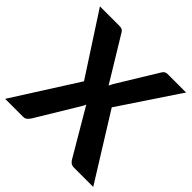

<svg xmlns="http://www.w3.org/2000/svg" viewBox="-187 -889 1052 1052"><g transform="rotate(45 339.0 -363.0)"><path d="M680.5 0H530.5Q515.5 0 506.2 -7.5Q497 -15 491.5 -25L334.5 -292Q332 -286.5 329.8 -281.2Q327.5 -276 324.5 -271.5L175.5 -25Q169 -15.5 160.2 -7.8Q151.5 0 138 0H-2L235.5 -373.5L7 -725.5H157Q172 -725.5 179 -721.5Q186 -717.5 191.5 -708.5L347.5 -452Q350 -458 353 -464.2Q356 -470.5 360 -477L500 -706Q506 -716 513.2 -720.8Q520.5 -725.5 531 -725.5H674.5L444 -380Z"/></g></svg>

Font: Lato 2
Style: Regular
Weight: 800
Designer: Lukasz Dziedzic with Adam Twardoch and Botio Nikoltchev
Foundry: tyPoland Lukasz Dziedzic
Version: Version 2.015; 2015-08-06; http://www.latofonts.com/